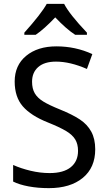

<svg xmlns="http://www.w3.org/2000/svg" viewBox="-20 -964 557 994"><path d="M233 10Q176 10 128 1Q80 -8 48 -24V-110Q88 -92 138 -80Q188 -68 237 -68Q309 -68 346.5 -98.5Q384 -129 384 -183Q384 -218 369.5 -242Q355 -266 322.5 -285.5Q290 -305 228 -330Q140 -365 98 -413.5Q56 -462 56 -542Q56 -626 115.5 -675Q175 -724 272 -724Q371 -724 458 -684L430 -607Q343 -645 270 -645Q210 -645 178 -617Q146 -589 146 -541Q146 -505 160 -481Q174 -457 204 -438.5Q234 -420 291 -397Q355 -371 393.5 -345.5Q432 -320 452.5 -282.5Q473 -245 473 -191Q473 -96 408.5 -43Q344 10 233 10ZM430 -795V-784H369Q324 -813 266 -874Q208 -813 165 -784H106V-795Q193 -892 222 -944H312Q339 -891 430 -795Z"/></svg>

Font: Noto Sans Display
Style: Regular
Weight: 400
Designer: Monotype Design team
Foundry: Monotype Imaging Inc.
Version: Version 1.000